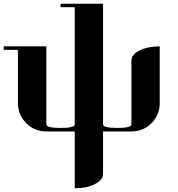

<svg xmlns="http://www.w3.org/2000/svg" viewBox="-20 -712 962 1040"><path d="M0 -441.9V-460.9H231V-38.1Q231 -19 308.1 -19Q384.8 -19 384.8 -38.1V-672.9H308.1V-691.9H538.1V-38.1Q538.1 -19 615.2 -19Q691.9 -19 691.9 -38.1V-383.8Q691.9 -417 736.8 -439Q781.2 -460.9 845.2 -460.9V-153.8Q845.2 -89.4 800.8 -44.9Q755.9 0 691.9 0H538.1V231Q538.1 262.7 493.2 285.6Q448.7 308.1 384.8 308.1V0H231Q167 0 122.1 -44.9Q77.1 -89.8 77.1 -153.8V-441.9Z"/></svg>

Font: Hjet
Style: Regular
Weight: 400
Designer: T. Christopher White
Version: Version 1.2